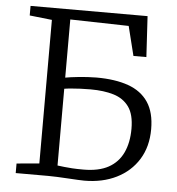

<svg xmlns="http://www.w3.org/2000/svg" viewBox="-53 -793 784 850"><g transform="rotate(5 339.0 -368.0)"><path d="M352.5 7Q343 7 323.2 6Q303.5 5 279.2 3.5Q255 2 231.8 1Q208.5 0 192 0H47.5V-42.5L148 -51.5V-689.5L48.5 -700.5V-743H568.5L579 -562H521.5L489 -692.5L229 -698.5V-440Q238.5 -442 253.8 -444Q269 -446 288 -448Q307 -450 327.2 -451.2Q347.5 -452.5 367 -452.5Q450.5 -452.5 508.8 -431.8Q567 -411 597.5 -365.5Q628 -320 628 -245.5Q628 -168 592.8 -111.2Q557.5 -54.5 495.5 -23.8Q433.5 7 352.5 7ZM345 -41.5Q412.5 -41.5 455.8 -65.2Q499 -89 520 -133.8Q541 -178.5 541 -240Q541 -303.5 516.5 -337.5Q492 -371.5 448.2 -384.8Q404.5 -398 345.5 -398Q323.5 -398 300.5 -397Q277.5 -396 258.5 -394.2Q239.5 -392.5 229 -390.5V-49.5Q245 -47.5 259.8 -45.8Q274.5 -44 294.5 -42.8Q314.5 -41.5 345 -41.5Z"/></g></svg>

Font: Merriweather 20pt Light
Style: Regular
Weight: 300
Version: Version 2.100